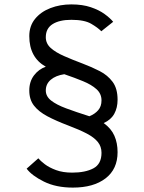

<svg xmlns="http://www.w3.org/2000/svg" viewBox="-20 -732 656 872"><path d="M311 120Q234.5 120 179.5 92.8Q124.5 65.5 101 34L154 -13Q163.5 -1.5 183.5 13.8Q203.5 29 234.5 40.5Q265.5 52 308 52Q367.5 52 404.2 32.5Q441 13 441 -38Q441 -66.5 424.2 -87.2Q407.5 -108 374 -125.5Q340.5 -143 290 -162Q234.5 -183 195 -204Q155.5 -225 134.2 -252.5Q113 -280 113 -321Q113 -361.5 134.5 -389.8Q156 -418 188 -429Q113 -471 113 -568Q113 -614 139.2 -646.2Q165.5 -678.5 209 -695.2Q252.5 -712 304 -712Q355 -712 392.5 -699.2Q430 -686.5 455 -668.2Q480 -650 494 -633L440 -590Q425 -606 394.2 -624Q363.5 -642 304 -642Q250 -642 219 -622.5Q188 -603 188 -563Q188 -534.5 210 -514.5Q232 -494.5 270 -477.8Q308 -461 356 -443Q397 -427.5 433 -409Q469 -390.5 491.5 -360.2Q514 -330 514 -279Q514 -242.5 499 -215.2Q484 -188 451 -173Q485 -148.5 499.5 -115.5Q514 -82.5 514 -41Q514 36 459.5 78Q405 120 311 120ZM386 -204Q411.5 -214.5 426.2 -231.8Q441 -249 441 -276Q441 -306.5 418.2 -327Q395.5 -347.5 357.2 -363.2Q319 -379 272 -395Q233 -389 210.5 -369.8Q188 -350.5 188 -321Q188 -294.5 212 -275.5Q236 -256.5 280.2 -240Q324.5 -223.5 386 -204Z"/></svg>

Font: Overpass Mono Light
Style: Regular
Weight: 300
Monospace: yes
Designer: Delve Withrington, Dave Bailey
Foundry: Delve Fonts LLC
Version: Version 4.000